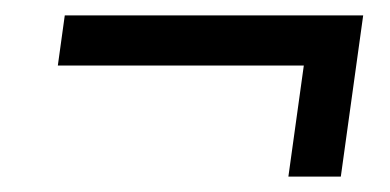

<svg xmlns="http://www.w3.org/2000/svg" viewBox="-20 -354 506 249"><path d="M422 -125H354L374 -269H55L64 -334H451Z"/></svg>

Font: Gudea
Style: Italic
Weight: 400
Version: Version 1.002